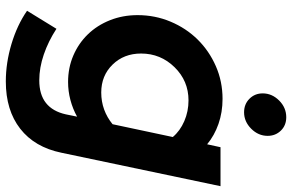

<svg xmlns="http://www.w3.org/2000/svg" viewBox="-192 -595 1004 660"><g transform="rotate(90 310.0 -265.0)"><path d="M262 3Q213 3 171 -15Q129 -33 98 -65Q67 -97 49.5 -141Q32 -185 32 -236Q32 -296 54.5 -349.5Q77 -403 116 -442.5Q155 -482 207.5 -505Q260 -528 320 -528Q366 -528 406 -514Q446 -500 476 -475L486 -521H620L505 26Q486 118 422.5 167.5Q359 217 260 217Q196 217 131 197.5Q66 178 17 144L79 43Q122 71 167.5 86.5Q213 102 256 102Q305 102 334 79Q363 56 373 11L381 -28Q354 -13 323.5 -5Q293 3 262 3ZM164 -248Q164 -189 202 -150Q240 -111 298 -111Q329 -111 356.5 -121Q384 -131 407 -150L451 -357Q430 -382 396.5 -396.5Q363 -411 325 -411Q258 -411 211 -363Q164 -315 164 -248ZM366 -602Q338 -602 319.5 -620.5Q301 -639 301 -666Q301 -698 325.5 -722.5Q350 -747 383 -747Q411 -747 429 -728.5Q447 -710 447 -683Q447 -651 422.5 -626.5Q398 -602 366 -602Z"/></g></svg>

Font: Red Hat Display
Style: Bold Italic
Weight: 700
Italic angle: -12°
Designer: Pentagram / MCKL
Foundry: Pentagram / MCKL
Version: Version 1.003; Red Hat Display Bold Italic